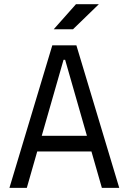

<svg xmlns="http://www.w3.org/2000/svg" viewBox="-20 -914 626 934"><path d="M25.9 0 234.4 -693.4H351.6L560.1 0H475.6L424.8 -177.2H161.1L110.4 0ZM183.1 -253.4H402.8L296.9 -623H289.1ZM241.2 -771.5 349.6 -893.6H460.9L335 -771.5Z"/></svg>

Font: CaskaydiaMono NF SemiLight
Style: Regular
Weight: 350
Designer: Aaron Bell
Foundry: Saja Typeworks
Version: Version 2111.001; ttfautohint (v1.8.4);Nerd Fonts 3.1.1